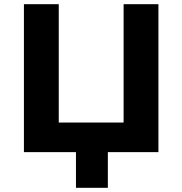

<svg xmlns="http://www.w3.org/2000/svg" viewBox="-20 -725 869 915"><path d="M342 170V0H94V-705H260V-141H569V-705H735V0H494V170Z"/></svg>

Font: Nunito Sans 6pt ExtraBold
Style: Regular
Weight: 800
Version: Version 3.101;gftools[0.9.27]